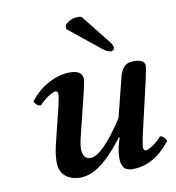

<svg xmlns="http://www.w3.org/2000/svg" viewBox="-78 -738 750 817"><g transform="rotate(-10 297.5 -329.0)"><path d="M398.9 -132.8 396 -133.8Q339.4 -60.5 293.9 -26.9Q248.5 6.8 205.1 6.8Q167 6.8 141.6 -13.7Q116.2 -34.2 116.2 -75.2Q116.2 -108.4 126 -149.9L165 -308.1Q173.8 -346.7 173.8 -357.9Q173.8 -373 164.1 -373Q154.3 -373 132.6 -359.4Q110.8 -345.7 92.8 -325.2Q83 -325.2 74.7 -332.3Q66.4 -339.4 64 -347.2Q97.7 -391.6 144.8 -416.7Q191.9 -441.9 237.8 -441.9Q292 -441.9 292 -402.8Q292 -395.5 283.2 -356L233.9 -155.8Q228 -129.9 228 -112.8Q228 -91.8 236.6 -79.8Q245.1 -67.9 261.2 -67.9Q313 -67.9 408.2 -214.8L450.2 -381.8Q457 -410.6 470.9 -426.3Q484.9 -441.9 513.2 -441.9Q561 -441.9 561 -413.1Q561 -408.7 559.1 -398.9Q557.1 -389.2 554.4 -376.2Q551.8 -363.3 550.8 -356.9L497.1 -125Q488.8 -84.5 488.8 -76.2Q488.8 -59.1 499 -59.1Q508.3 -59.1 529.1 -72.5Q549.8 -85.9 567.9 -106.9Q577.6 -106.9 585 -99.1Q592.3 -91.3 595.2 -83Q522.9 9.8 430.2 9.8Q403.3 9.8 392.6 -4.9Q381.8 -19.5 381.8 -45.9Q381.8 -84.5 398.9 -132.8ZM328.1 -666 430.2 -537.1Q440.9 -523.4 440.9 -513.2Q440.9 -507.8 436.8 -503.9Q432.6 -500 426.8 -500Q411.1 -500 390.1 -517.1L254.9 -626V-641.1Q260.3 -650.4 276.1 -659.2Q292 -668 312 -668Q322.3 -668 328.1 -666Z"/></g></svg>

Font: Common Serif SemiBold
Style: Italic
Weight: 600
Italic angle: -12°
Designer: Philipp H. Poll, Khaled Hosny
Foundry: Stefan Peev, Context Ltd.
Version: Version 1.026